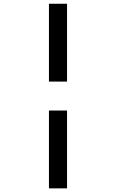

<svg xmlns="http://www.w3.org/2000/svg" viewBox="-20 -865 626 1036"><path d="M244.1 -424.8V-844.7H341.8V-424.8ZM244.1 151.4V-268.6H341.8V151.4Z"/></svg>

Font: Caskaydia Cove
Style: Regular
Weight: 400
Monospace: yes
Designer: Aaron Bell
Foundry: Saja Typeworks
Version: Version 4.300; ttfautohint (v1.8.3)